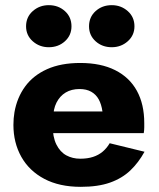

<svg xmlns="http://www.w3.org/2000/svg" viewBox="-20 -714 615 744"><path d="M117 -198H537Q539 -210 539 -220.5Q539 -231 539 -237Q539 -310 510.5 -362Q482 -414 426.5 -442Q371 -470 291 -470Q216 -470 162.5 -446Q109 -422 77.5 -379Q46 -336 36 -279Q34 -267 33 -255Q32 -243 32 -230Q32 -161 62.5 -106.5Q93 -52 151.5 -21Q210 10 293 10Q360 10 406.5 -6.5Q453 -23 485 -53.5Q517 -84 540 -126L405 -159Q394 -140 378 -126.5Q362 -113 340.5 -106Q319 -99 291 -99Q261 -99 237 -112Q213 -125 198.5 -154Q184 -183 184 -230L186 -254Q186 -291 199 -316.5Q212 -342 234.5 -355.5Q257 -369 288 -369Q315 -369 333.5 -358.5Q352 -348 362.5 -329Q373 -310 377 -282H117ZM325 -612Q325 -577 350.5 -554Q376 -531 413 -531Q449 -531 475 -554Q501 -577 501 -612Q501 -648 475 -671Q449 -694 413 -694Q376 -694 350.5 -671Q325 -648 325 -612ZM81 -612Q81 -577 107 -554Q133 -531 169 -531Q206 -531 231.5 -554Q257 -577 257 -612Q257 -648 231.5 -671Q206 -694 169 -694Q133 -694 107 -671Q81 -648 81 -612Z"/></svg>

Font: Jost
Style: Bold
Weight: 700
Version: Version 3.710